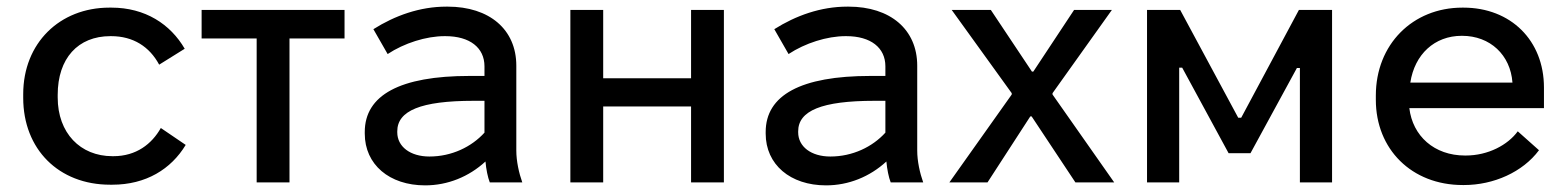

<svg xmlns="http://www.w3.org/2000/svg" viewBox="-20 -550 4728 579"><path d="M312 7H319C420 7 496 -40 540 -113L465 -164C438 -116 391 -79 322 -79H319C222 -79 154 -149 154 -256V-264C154 -374 215 -441 313 -441H315C382 -441 431 -409 460 -355L537 -403C494 -477 418 -527 316 -527H310C160 -527 50 -420 50 -266V-255C50 -100 157 7 312 7Z M754 0H853V-434H1019V-520H588V-434H754Z M1262 9C1330 9 1394 -17 1444 -63C1446 -40 1451 -15 1457 0H1555C1545 -28 1537 -64 1537 -96V-352C1537 -461 1456 -530 1330 -530H1326C1246 -530 1171 -503 1106 -462L1149 -387C1199 -420 1265 -441 1321 -441H1323C1397 -441 1441 -406 1441 -350V-321H1396C1186 -321 1080 -263 1080 -152V-147C1080 -54 1154 9 1262 9ZM1275 -78C1217 -78 1178 -108 1178 -151V-154C1178 -216 1249 -246 1408 -246H1441V-150C1402 -107 1342 -78 1275 -78Z M1700 0H1799V-229H2064V0H2163V-520H2064V-314H1799V-520H1700Z M2471 9C2539 9 2603 -17 2653 -63C2655 -40 2660 -15 2666 0H2764C2754 -28 2746 -64 2746 -96V-352C2746 -461 2665 -530 2539 -530H2535C2455 -530 2380 -503 2315 -462L2358 -387C2408 -420 2474 -441 2530 -441H2532C2606 -441 2650 -406 2650 -350V-321H2605C2395 -321 2289 -263 2289 -152V-147C2289 -54 2363 9 2471 9ZM2484 -78C2426 -78 2387 -108 2387 -151V-154C2387 -216 2458 -246 2617 -246H2650V-150C2611 -107 2551 -78 2484 -78Z M2843 0H2958L3087 -199H3091L3223 0H3340L3154 -265V-269L3333 -520H3219L3096 -334H3092L2968 -520H2850L3031 -269V-265Z M3439 0H3536V-346H3545L3685 -88H3751L3891 -345H3900V0H3997V-520H3897L3723 -195H3714L3539 -520H3439Z M4391 8H4395C4484 8 4572 -31 4621 -97L4557 -154C4527 -113 4468 -81 4400 -81H4398C4305 -81 4240 -140 4230 -224H4636V-286C4636 -428 4536 -527 4393 -527H4390C4240 -527 4129 -416 4129 -262V-249C4129 -100 4237 8 4391 8ZM4233 -301C4246 -386 4306 -442 4388 -442H4389C4474 -442 4535 -384 4541 -301Z"/></svg>

Font: Fixel Display Medium
Style: Regular
Weight: 500
Designer: AlfaBravo + MacPaw
Foundry: Kyrylo Tkachov, Marchela Mozhyna, Serhii Makarenko, Maria Weinstein, Zakhar Kryvoshyya
Version: Version 1.211